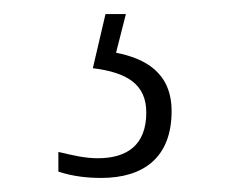

<svg xmlns="http://www.w3.org/2000/svg" viewBox="-20 -29 344 273"><path d="M124 224C184 224 224 195 224 129C224 74 186 54 145 46L159 -9H130L112 68C161 74 188 91 188 131C188 177 161 196 119 196C101 196 84 192 63 187V215C84 222 105 224 124 224Z"/></svg>

Font: Noto Serif Thai SemiCondensed ExtraLight
Style: Regular
Weight: 200
Width: 4
Designer: Monotype Design Team
Foundry: Monotype Imaging Inc.
Version: Version 2.002